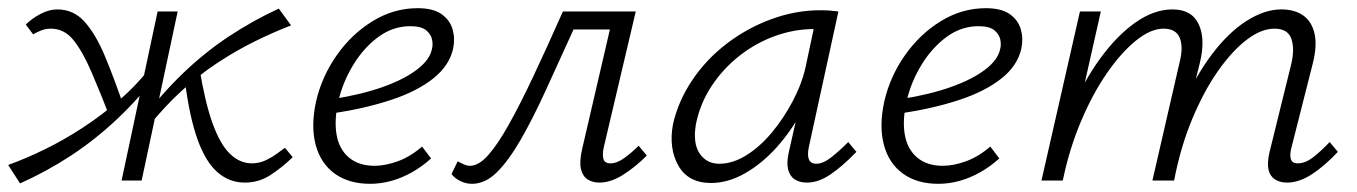

<svg xmlns="http://www.w3.org/2000/svg" viewBox="-20 -441 3315 469"><path d="M29 7 0 -38Q44 -54 90 -76.5Q136 -99 182 -129Q228 -159 271.5 -196.5Q315 -234 352 -282L371 -268Q322 -203 267.5 -151.5Q213 -100 153.5 -61Q94 -22 29 7ZM251 -148Q225 -215 203.5 -265Q182 -315 159.5 -343Q137 -371 104 -371Q91 -371 79 -366Q67 -361 61 -357L43 -381Q58 -396 79 -407Q100 -418 120 -418Q160 -418 187 -387.5Q214 -357 236 -304.5Q258 -252 282 -182ZM277 0 365 -413H414L326 0ZM342 -131 324 -145Q373 -210 426.5 -261.5Q480 -313 539 -352Q598 -391 661 -420L691 -379Q647 -362 601.5 -339.5Q556 -317 510.5 -287Q465 -257 422.5 -218Q380 -179 342 -131ZM578 5Q540 5 511 -20.5Q482 -46 462.5 -100.5Q443 -155 432 -241L467 -275Q481 -190 499.5 -139Q518 -88 542 -65Q566 -42 595 -42Q613 -42 628 -49Q643 -56 655.5 -65Q668 -74 676 -80L695 -57Q668 -31 640 -13Q612 5 578 5Z M884 8Q832 8 797.5 -17Q763 -42 751 -87.5Q739 -133 752 -193Q766 -254 802.5 -306Q839 -358 890.5 -389.5Q942 -421 1000 -421Q1038 -421 1058.5 -406.5Q1079 -392 1085.5 -369.5Q1092 -347 1087 -323Q1078 -281 1038.5 -249.5Q999 -218 935.5 -197Q872 -176 792 -164L793 -199Q863 -210 915 -228.5Q967 -247 998.5 -271Q1030 -295 1035 -321Q1038 -331 1035.5 -344Q1033 -357 1021 -367Q1009 -377 982 -377Q940 -377 904.5 -351Q869 -325 843.5 -283.5Q818 -242 807 -196Q796 -149 802 -113Q808 -77 832 -56.5Q856 -36 895 -36Q921 -36 951.5 -47Q982 -58 1011 -83L1033 -54Q1011 -34 986 -20Q961 -6 935.5 1Q910 8 884 8Z M1133 8Q1117 8 1103 0.5Q1089 -7 1083 -16L1098 -47Q1105 -43 1113 -39.5Q1121 -36 1128 -36Q1149 -36 1172 -61.5Q1195 -87 1222.5 -136Q1250 -185 1283 -255Q1316 -325 1355 -413H1502L1493 -369H1381Q1344 -288 1312.5 -219Q1281 -150 1251.5 -99Q1222 -48 1193.5 -20Q1165 8 1133 8ZM1444 5Q1427 5 1415 -3Q1403 -11 1399 -28.5Q1395 -46 1402 -77L1480 -413H1533L1455 -82Q1451 -64 1454 -53Q1457 -42 1471 -42Q1487 -42 1505 -55Q1523 -68 1540 -85L1560 -61Q1532 -33 1502 -14Q1472 5 1444 5Z M1717 6Q1661 6 1637 -36.5Q1613 -79 1624 -138Q1637 -195 1671.5 -246Q1706 -297 1756 -335Q1806 -373 1865 -394.5Q1924 -416 1984 -416Q1998 -416 2009 -415Q2020 -414 2028 -413L1956 -83Q1947 -41 1974 -41Q1990 -41 2009.5 -56Q2029 -71 2052 -94L2072 -70Q2037 -34 2008 -14.5Q1979 5 1951 5Q1933 5 1921 -3Q1909 -11 1905 -27.5Q1901 -44 1907 -70L1946 -243L1980 -277Q1967 -222 1940 -171.5Q1913 -121 1877 -81Q1841 -41 1799.5 -17.5Q1758 6 1717 6ZM1737 -41Q1770 -41 1803.5 -62Q1837 -83 1866 -118Q1895 -153 1917 -195Q1939 -237 1948 -278L1972 -391L2000 -368Q1994 -369 1985 -369.5Q1976 -370 1968 -370Q1920 -370 1873 -353Q1826 -336 1786 -304.5Q1746 -273 1718 -230.5Q1690 -188 1680 -138Q1672 -91 1689 -66Q1706 -41 1737 -41Z M2272 8Q2220 8 2185.5 -17Q2151 -42 2139 -87.5Q2127 -133 2140 -193Q2154 -254 2190.5 -306Q2227 -358 2278.5 -389.5Q2330 -421 2388 -421Q2426 -421 2446.5 -406.5Q2467 -392 2473.5 -369.5Q2480 -347 2475 -323Q2466 -281 2426.5 -249.5Q2387 -218 2323.5 -197Q2260 -176 2180 -164L2181 -199Q2251 -210 2303 -228.5Q2355 -247 2386.5 -271Q2418 -295 2423 -321Q2426 -331 2423.5 -344Q2421 -357 2409 -367Q2397 -377 2370 -377Q2328 -377 2292.5 -351Q2257 -325 2231.5 -283.5Q2206 -242 2195 -196Q2184 -149 2190 -113Q2196 -77 2220 -56.5Q2244 -36 2283 -36Q2309 -36 2339.5 -47Q2370 -58 2399 -83L2421 -54Q2399 -34 2374 -20Q2349 -6 2323.5 1Q2298 8 2272 8Z M3124 5Q3106 5 3094 -3Q3082 -11 3078.5 -27Q3075 -43 3081 -69L3134 -284Q3143 -321 3134.5 -346Q3126 -371 3093 -371Q3061 -371 3025.5 -344Q2990 -317 2955.5 -268Q2921 -219 2892.5 -151Q2864 -83 2848 0H2810Q2832 -99 2866 -177Q2900 -255 2940.5 -308.5Q2981 -362 3025 -390Q3069 -418 3110 -418Q3142 -418 3163 -403.5Q3184 -389 3191 -359Q3198 -329 3186 -283L3135 -82Q3130 -64 3133 -53Q3136 -42 3150 -42Q3168 -42 3186.5 -56Q3205 -70 3228 -94L3248 -70Q3215 -35 3184 -15Q3153 5 3124 5ZM2524 0 2618 -413H2669L2576 0ZM2541 0Q2561 -89 2593.5 -165Q2626 -241 2667 -297.5Q2708 -354 2753.5 -386Q2799 -418 2844 -418Q2891 -418 2908 -382Q2925 -346 2911 -288L2840 0H2795L2861 -287Q2871 -325 2862 -348Q2853 -371 2822 -371Q2791 -371 2755 -342Q2719 -313 2684 -262.5Q2649 -212 2620.5 -144.5Q2592 -77 2576 0Z"/></svg>

Font: Ysabeau Office Light
Style: Italic
Weight: 300
Italic angle: -12°
Designer: Christian Thalmann (Catharsis Fonts)
Version: Version 2.001;gftools[0.9.30]; featfreeze: tnum,lnum,ss02